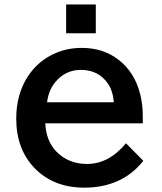

<svg xmlns="http://www.w3.org/2000/svg" viewBox="-20 -801 730 866"><path d="M278.3 -650.9V-780.8H412.1V-650.9ZM624 -278.8V-244.6H184.1Q188 -166.5 232.9 -118.7Q288.1 -61.5 372.1 -61.5Q471.2 -61.5 548.3 -154.8L626.5 -75.7Q530.3 45.4 359.9 45.4Q220.7 45.4 134.8 -43.9Q53.2 -129.9 53.2 -265.6Q53.2 -376.5 106.4 -457.5Q153.8 -529.3 232.9 -562.5Q286.6 -585 348.6 -585Q446.8 -585 516.1 -530.3Q587.9 -474.6 612.8 -374.5Q624 -328.1 624 -278.8ZM192.4 -339.8H493.2Q489.7 -390.1 466.8 -423.8Q424.3 -485.8 344.7 -485.8Q273.4 -485.8 227.5 -428.2Q198.7 -392.1 192.4 -339.8Z"/></svg>

Font: FORM UDPGothic
Style: Bold
Weight: 700
Foundry: Pronama LLC
Version: Version 1.051